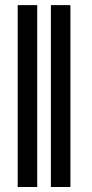

<svg xmlns="http://www.w3.org/2000/svg" viewBox="-20 -748 367 768"><path d="M128.9 -727.5V0H50.8V-727.5ZM261.7 -727.5V0H183.6V-727.5Z"/></svg>

Font: Inter Display
Style: Regular
Weight: 400
Designer: Rasmus Andersson
Foundry: rsms
Version: Version 4.001;git-9221beed3